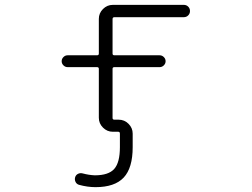

<svg xmlns="http://www.w3.org/2000/svg" viewBox="-20 -565 1040 792"><path d="M474.6 42V-13.7Q474.6 -21.5 467.8 -21.5H445.3Q421.9 -21.5 404.8 -38.6Q387.7 -55.7 387.7 -79.1V-281.2Q387.7 -288.1 379.9 -288.1H258.8Q249 -288.1 241.7 -295.4Q234.4 -302.7 234.4 -312.5Q234.4 -322.3 241.7 -329.6Q249 -336.9 258.8 -336.9H379.9Q387.7 -336.9 387.7 -343.8V-487.3Q387.7 -510.7 404.8 -527.8Q421.9 -544.9 445.3 -544.9H738.3Q749 -544.9 756.3 -537.6Q763.7 -530.3 763.7 -519.5Q763.7 -508.8 756.3 -501.5Q749 -494.1 738.3 -494.1H452.1Q444.3 -494.1 444.3 -486.3V-343.8Q444.3 -336.9 452.1 -336.9H638.7Q648.4 -336.9 655.8 -329.6Q663.1 -322.3 663.1 -312.5Q663.1 -302.7 655.8 -295.4Q648.4 -288.1 638.7 -288.1H452.1Q444.3 -288.1 444.3 -281.2V-78.1Q444.3 -71.3 452.1 -71.3H469.7Q493.2 -71.3 510.3 -54.2Q527.3 -37.1 527.3 -13.7V42Q527.3 127.9 490.2 167.5Q453.1 207 374 207Q340.8 207 305.7 197.3Q295.9 194.3 291.5 185.1Q287.1 175.8 290 166Q293 156.2 302.2 151.9Q311.5 147.5 321.3 150.4Q346.7 157.2 371.1 158.2Q427.7 158.2 451.2 131.8Q474.6 105.5 474.6 42Z"/></svg>

Font: Rounded-X Mgen+ 2m light
Style: Regular
Weight: 200
Designer: [Source Han Sans]
Ryoko NISHIZUKA  (kana & ideographs); Paul D. Hunt (Latin, Greek & Cyrillic); Wenlong ZHANG  (bopomofo
Version: Version 1.059.20150602